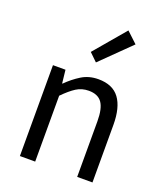

<svg xmlns="http://www.w3.org/2000/svg" viewBox="-156 -976 923 1079"><g transform="rotate(20 305.0 -436.0)"><path d="M92.1 0V-543.4H167L175.7 -464.5H178.1Q216.8 -503.1 260.3 -529.9Q303.9 -556.8 360.1 -556.8Q445.8 -556.8 486 -502.4Q526.1 -448 526.1 -344.1V0H434.7V-332.4Q434.7 -408.5 410.5 -442.9Q386.3 -477.4 331.5 -477.4Q289.9 -477.4 257 -456.4Q224.2 -435.5 183.5 -394V0ZM313.6 -640.4 266.4 -686.1 423.9 -871.9 488.2 -811.8Z"/></g></svg>

Font: Noto Sans HK Thin
Style: Regular
Weight: 100
Designer: Ryoko NISHIZUKA 西塚涼子 (kana, bopomofo & ideographs); Paul D. Hunt (Latin, Greek & Cyrillic); Sandoll Communications 산돌커뮤니
Foundry: Adobe
Version: Version 2.004-H2;hotconv 1.0.118;makeotfexe 2.5.65603